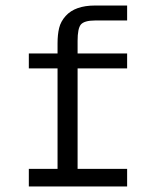

<svg xmlns="http://www.w3.org/2000/svg" viewBox="-20 -674 570 702"><path d="M327.6 -599.1Q288.1 -599.1 275.4 -584Q263.7 -569.3 263.7 -524.9V-478.5H444.8V-423.8H263.7V-56.6H444.8V7.8H85.4V-56.6H190.4V-423.8H85.4V-478.5H190.4V-515.1Q190.4 -547.9 196.3 -571.8Q202.1 -595.7 220.2 -615.7Q254.4 -653.8 327.6 -653.8H444.8V-599.1Z"/></svg>

Font: AzarMehrMonospaced
Style: SerifBold
Weight: 1
Designer: Amin Abedi
Version: Version 1.00